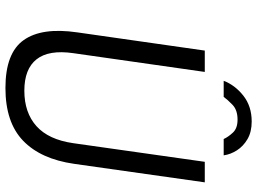

<svg xmlns="http://www.w3.org/2000/svg" viewBox="-140 -796 946 706"><g transform="rotate(90 333.0 -443.0)"><path d="M303.5 10Q175 10 127.5 -57Q80 -124 99 -254L166 -723H244.5L175.5 -239.5Q162.5 -149.5 198 -104.5Q233.5 -59.5 313.5 -59.5Q394 -59.5 443.8 -104Q493.5 -148.5 506.5 -239.5L575 -723H650.5L582.5 -243Q565 -120 497.5 -55Q430 10 303.5 10ZM426.7 -895.5Q370.7 -895.5 331.8 -864.8Q292.9 -834 277.2 -792.5H336.2Q346.2 -806.5 365.4 -825Q384.6 -843.5 420.1 -843.5Q451.6 -843.5 467.5 -826.5Q483.5 -809.5 491.2 -792.5H551.2Q547.8 -817.5 532.9 -841Q518 -864.5 491.6 -880Q465.2 -895.5 426.7 -895.5Z"/></g></svg>

Font: Public Sans Light
Style: Italic
Weight: 300
Italic angle: -8°
Designer: The Public Sans project authors (U.S. Web Design System). Libre Franklin designed by Pablo Impallari and Rodrigo Fuenzal
Version: Version 1.007; ttfautohint (v1.8.1) -l 8 -r 50 -G 200 -x 14 